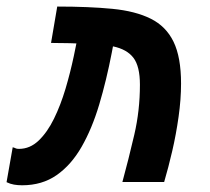

<svg xmlns="http://www.w3.org/2000/svg" viewBox="-26 -547 632 577"><path d="M341.8 0Q360.4 -68.4 377.4 -141.4Q394.5 -214.4 394.5 -292.5Q394.5 -347.7 375 -373.3Q355.5 -398.9 313.5 -407.7L310.1 -389.6Q293.9 -305.7 272.2 -232.9Q250.5 -160.2 219.2 -105.7Q188 -51.3 144.3 -20.8Q100.6 9.8 40.5 9.8Q27.3 9.8 16.1 7.8Q4.9 5.9 -6.3 0.5L12.2 -104.5Q19 -102.5 21.5 -101.1Q23.9 -99.6 31.2 -99.6Q64 -99.6 90.1 -124.5Q116.2 -149.4 136.2 -190.2Q156.2 -231 170.9 -280.3Q185.5 -329.6 195.8 -378.4L203.6 -416.5Q194.3 -417 184.3 -417.2Q174.3 -417.5 164.1 -417.5Q155.3 -417.5 146.2 -417.7Q137.2 -418 127.4 -418L146 -527.3Q241.2 -527.3 311.3 -520.5Q381.3 -513.7 427.2 -490.7Q473.1 -467.8 495.6 -421.4Q518.1 -375 518.1 -295.9Q518.1 -248.5 510.7 -196.3Q503.4 -144 491.7 -93.5Q480 -43 467.3 0Z"/></svg>

Font: Cascadia Mono NF SemiBold
Style: Italic
Weight: 600
Italic angle: -10°
Monospace: yes
Designer: Aaron Bell
Foundry: Saja Typeworks
Version: Version 2404.023; ttfautohint (v1.8.4)